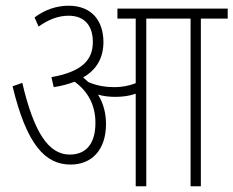

<svg xmlns="http://www.w3.org/2000/svg" viewBox="-20 -652 817 672"><path d="M351 -218C351 -256 342 -290 323 -321C342 -315 364 -313 384 -313C408 -313 433 -316 455 -324V0H492V-587H647V0H683V-587H777V-622H391V-587H455V-361C431 -351 404 -347 381 -347C353 -347 320 -351 289 -365C283 -370 277 -376 271 -381C320 -409 342 -452 342 -505C342 -577 303 -632 220 -632C178 -632 137 -618 101 -591L115 -559C149 -583 183 -597 220 -597C277 -597 305 -561 305 -505C305 -443 268 -401 160 -382L168 -347C196 -351 220 -358 241 -366C287 -333 314 -285 314 -222C314 -151 283 -111 224 -111C149 -111 98 -191 58 -362L24 -350C73 -146 138 -76 227 -76C300 -76 351 -126 351 -218Z"/></svg>

Font: Noto Sans Devanagari Condensed ExtraLight
Style: Regular
Weight: 200
Width: 3
Designer: Jelle Bosma - Monotype Design Team
Foundry: Monotype Imaging Inc.
Version: Version 2.004